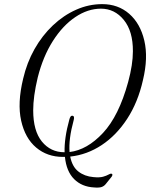

<svg xmlns="http://www.w3.org/2000/svg" viewBox="-20 -730 713 908"><path d="M463.5 -710.5Q538.5 -710.5 591 -664.8Q643.5 -619 662.5 -538Q681.5 -457 656 -351Q632.5 -246.5 581.5 -168.2Q530.5 -90 461 -44Q391.5 2 312 10.5Q321.5 58.5 350.8 81.2Q380 104 421.5 107.5Q450.5 110.5 467.2 105.8Q484 101 492.8 95.8Q501.5 90.5 507.5 91.5Q511 92 511.5 95.8Q512 99.5 508.5 105L480 140.5Q472 150.5 460.2 154.5Q448.5 158.5 425 156.5Q367 153.5 330.5 117Q294 80.5 287 12Q282.5 12 277.5 12Q203.5 12 151 -32.2Q98.5 -76.5 80 -159.5Q61.5 -242.5 89.5 -358Q107 -433.5 143.2 -497.8Q179.5 -562 230 -609.8Q280.5 -657.5 340 -684Q399.5 -710.5 463.5 -710.5ZM308 -165Q310 -173 313.5 -178.2Q317 -183.5 323.5 -182.5Q333 -181 329 -164Q316 -116 311.2 -78.2Q306.5 -40.5 309 -11Q392 -21 467 -101.2Q542 -181.5 586 -342Q608.5 -424.5 608.5 -487.5Q609 -582.5 565.5 -635.8Q522 -689 457.5 -689Q395 -689 335.8 -649Q276.5 -609 230 -536Q183.5 -463 158.5 -364Q147.5 -318 142.2 -279.2Q137 -240.5 137 -208.5Q137 -111 178.2 -60.5Q219.5 -10 284.5 -10Q284.5 -10 285.5 -10Q284.5 -42.5 290 -81.2Q295.5 -120 308 -165Z"/></svg>

Font: Fraunces 144pt Soft Light
Style: Italic
Weight: 300
Italic angle: -16°
Version: Version 1.000;[b76b70a41]